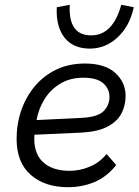

<svg xmlns="http://www.w3.org/2000/svg" viewBox="-20 -770 576 798"><path d="M262 8Q166 8 107.5 -43.5Q49 -95 49 -193Q49 -255 68.5 -311.5Q88 -368 125 -412Q162 -456 214.5 -481Q267 -506 333 -506Q416 -506 459 -467Q502 -428 502 -371Q502 -331 484.5 -298Q467 -265 427.5 -244Q388 -223 321 -219L123 -210Q118 -136 157 -98Q196 -60 270 -60Q311 -60 352.5 -77Q394 -94 423 -130L463 -84Q424 -35 373 -13.5Q322 8 262 8ZM326 -447Q271 -447 230 -422Q189 -397 164.5 -357Q140 -317 132 -271L317 -280Q385 -283 410 -307.5Q435 -332 435 -367Q435 -401 409 -424Q383 -447 326 -447ZM484 -750 536 -740Q519 -661 468.5 -614.5Q418 -568 354 -568Q283 -568 247.5 -614.5Q212 -661 216 -740L270 -750Q263 -623 359 -623Q449 -623 484 -750Z"/></svg>

Font: Livvic
Style: Italic
Weight: 400
Italic angle: -10°
Designer: Jacques Le Bailly, Baron von Fonthausen
Version: Version 1.001; ttfautohint (v1.8.2)